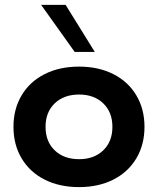

<svg xmlns="http://www.w3.org/2000/svg" viewBox="-20 -754 645 784"><path d="M570 -236Q570 -163 536.5 -107Q503 -51 442.5 -20.5Q382 10 303 10Q223 10 162.5 -20.5Q102 -51 68.5 -107Q35 -163 35 -236Q35 -309 68.5 -365Q102 -421 162.5 -451.5Q223 -482 303 -482Q382 -482 442.5 -451.5Q503 -421 536.5 -365Q570 -309 570 -236ZM439 -236Q439 -296 401.5 -332Q364 -368 303 -368Q241 -368 203.5 -332Q166 -296 166 -236Q166 -176 203.5 -140Q241 -104 303 -104Q364 -104 401.5 -140Q439 -176 439 -236ZM285 -542 148 -734H248L367 -542Z"/></svg>

Font: Madhuban SemiBold
Style: Regular
Weight: 600
Designer: jaikishan Patel
Foundry: MagicType
Version: Version 1.000